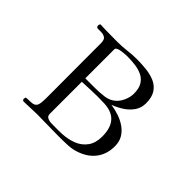

<svg xmlns="http://www.w3.org/2000/svg" viewBox="-142 -1009 1285 1285"><g transform="rotate(45 500.0 -366.5)"><path d="M722 -205Q722 -288 682.5 -329.5Q643 -371 560 -371Q547 -371 533 -371.5Q519 -372 505 -372Q471 -372 436 -370Q401 -368 366 -367V-63Q366 -43 382 -35Q398 -27 418.5 -26.5Q439 -26 453 -26Q470 -26 487 -26Q504 -26 520 -27Q576 -30 621.5 -48.5Q667 -67 694.5 -105.5Q722 -144 722 -205ZM669 -557Q669 -606 651.5 -635Q634 -664 604.5 -678.5Q575 -693 538 -698Q501 -703 461 -703Q454 -703 439 -702Q424 -701 407 -698.5Q390 -696 378 -690Q366 -684 366 -675V-400H459Q499 -400 543 -405.5Q587 -411 618 -439Q641 -460 655 -493Q669 -526 669 -557ZM828 -219Q828 -146 791 -95Q754 -44 687 -19Q646 -3 601.5 -1Q557 1 513 1Q461 1 410 -0.5Q359 -2 307 -2Q277 -2 246.5 0Q216 2 186 2Q172 2 172 -12Q172 -26 177.5 -27.5Q183 -29 193 -29Q216 -29 233 -31Q250 -33 260.5 -44Q271 -55 273 -82Q275 -102 275 -123.5Q275 -145 275 -165Q275 -285 274.5 -404.5Q274 -524 274 -643Q274 -658 269 -670.5Q264 -683 248 -689Q237 -694 221.5 -694Q206 -694 193 -694Q176 -694 176 -711Q176 -714 178 -720.5Q180 -727 185 -727Q198 -727 211 -726Q224 -725 237 -725Q264 -725 291.5 -724.5Q319 -724 346 -724Q390 -724 433.5 -729.5Q477 -735 520 -735Q565 -735 610 -730Q655 -725 691.5 -709Q728 -693 750 -659.5Q772 -626 772 -569Q772 -525 748.5 -491.5Q725 -458 689 -435Q653 -412 615 -398Q652 -393 689.5 -380.5Q727 -368 758.5 -346.5Q790 -325 809 -293.5Q828 -262 828 -219Z"/></g></svg>

Font: Kaisei Tokumin
Style: Regular
Weight: 400
Designer: Font-Kai, 金井和夫
Foundry: KAZUO KANAI
Version: Version 5.003